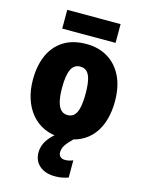

<svg xmlns="http://www.w3.org/2000/svg" viewBox="-140 -812 857 1134"><g transform="rotate(15 288.5 -244.5)"><path d="M538.6 -277.8Q538.6 -216.8 523.4 -164.3Q508.3 -111.8 477.1 -72.8Q445.8 -33.7 398.4 -12Q351.1 9.8 287.1 9.8Q227.5 9.8 181.4 -11.7Q135.3 -33.2 103 -72Q70.8 -110.8 54 -163.3Q37.1 -215.8 37.1 -277.8Q37.1 -363.8 65.4 -427.7Q93.8 -491.7 149.9 -527.3Q206.1 -563 289.6 -563Q362.8 -563 418.9 -529.8Q475.1 -496.6 506.8 -433.1Q538.6 -369.6 538.6 -277.8ZM215.8 -276.9Q215.8 -228.5 223.4 -195.6Q231 -162.6 246.8 -145.5Q262.7 -128.4 288.6 -128.4Q314.9 -128.4 330.3 -145.3Q345.7 -162.1 352.5 -195.6Q359.4 -229 359.4 -277.8Q359.4 -327.1 352.5 -359.6Q345.7 -392.1 330.1 -408.4Q314.5 -424.8 288.1 -424.8Q250 -424.8 232.9 -388.2Q215.8 -351.6 215.8 -276.9ZM452.6 -728.5V-613.8H126.5V-728.5ZM303.2 94.7Q303.2 112.3 314 121.8Q324.7 131.3 342.8 131.3Q356 131.3 369.1 128.2Q382.3 125 391.1 120.6V226.1Q377 231 357.2 235.6Q337.4 240.2 311 240.2Q251 240.2 215.6 210Q180.2 179.7 180.2 127.9Q180.2 105.5 189.2 81.3Q198.2 57.1 220.5 31.5Q242.7 5.9 281.7 -21L360.8 0Q328.6 32.2 315.9 52.5Q303.2 72.8 303.2 94.7Z"/></g></svg>

Font: Open Sans SemiCondensed ExtraBold
Style: Regular
Weight: 800
Width: 4
Designer: Monotype Design Team
Foundry: Monotype Imaging Inc.
Version: Version 3.000